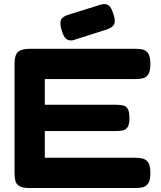

<svg xmlns="http://www.w3.org/2000/svg" viewBox="-20 -935 807 964"><path d="M128 9Q92 9 76 -1.5Q60 -12 56.5 -30Q53 -48 53 -67V-614Q53 -658 70 -674Q87 -690 131 -690H659Q679 -690 696 -686.5Q713 -683 724 -667Q735 -651 735 -613Q735 -577 724 -561Q713 -545 695.5 -541.5Q678 -538 658 -538H205V-409H561Q581 -409 596.5 -406Q612 -403 621 -389Q630 -375 630 -342Q630 -311 621 -297Q612 -283 596 -280Q580 -277 559 -277H205V-143H659Q679 -143 696 -139Q713 -135 724 -119.5Q735 -104 735 -66Q735 -30 724 -14Q713 2 695.5 5.5Q678 9 658 9ZM347 -733Q325 -729 312 -740Q299 -751 290 -782Q279 -817 286 -834.5Q293 -852 323 -861L490 -913Q513 -918 526.5 -907Q540 -896 549 -865Q561 -831 553.5 -814Q546 -797 516 -787Z"/></svg>

Font: Fredoka SemiExpanded SemiBold
Style: Regular
Weight: 600
Width: 6
Designer: Ben Nathan
Foundry: Milena B. Brandão, Ben Nathan
Version: Version 2.001